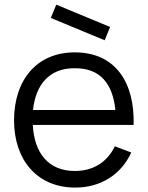

<svg xmlns="http://www.w3.org/2000/svg" viewBox="-20 -808 649 843"><path d="M463.5 -689.6 227.1 -787.5 203.1 -729.2 439.6 -631.2ZM124 -259.4H566.7C571.9 -447.9 485.4 -578.1 308.3 -578.1C141.7 -578.1 41.7 -457.3 41.7 -279.2C41.7 -107.3 141.7 15.6 310.4 15.6C419.8 15.6 511.5 -39.6 556.2 -138.5L484.4 -165.6C449 -93.8 387.5 -57.3 308.3 -57.3C192.7 -57.3 130.2 -136.5 124 -259.4ZM308.3 -508.3C420.8 -509.4 475 -439.6 486.5 -325H125C136.5 -434.4 194.8 -509.4 308.3 -508.3Z"/></svg>

Font: Manrope3
Style: Regular
Weight: 400
Width: 4
Designer: Mikhail Sharanda
Foundry: Mikhail Sharanda
Version: Version 3.000;PS 003.000;hotconv 1.0.88;makeotf.lib2.5.64775